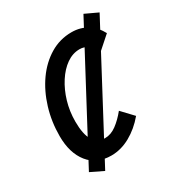

<svg xmlns="http://www.w3.org/2000/svg" viewBox="-153 -662 743 810"><g transform="rotate(-30 218.5 -257.0)"><path d="M30 -170Q30 -240 49.5 -304Q69 -368 104 -417.5Q139 -467 187 -496Q235 -525 292 -525Q336 -525 369 -503.5Q402 -482 420 -447L358 -392Q331 -446 286 -446Q252 -446 222 -425Q192 -404 168.5 -367.5Q145 -331 131.5 -285.5Q118 -240 118 -190Q118 -67 192 -67Q221 -67 248 -87Q275 -107 300 -138L352 -83Q316 -40 271 -15Q226 10 179 10Q108 10 69 -39Q30 -88 30 -170ZM375 -567 437 -538 123 53 61 23Z"/></g></svg>

Font: Radio Canada Condensed
Style: Italic
Weight: 400
Width: 3
Italic angle: -12°
Designer: Charles Daoud, Etienne Aubert Bonn, Alexandre Saumier Demers, Jacques Le Bailly
Foundry: Radio-Canada
Version: Version 2.104; ttfautohint (v1.8.4.7-5d5b);gftools[0.9.28.de